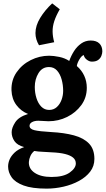

<svg xmlns="http://www.w3.org/2000/svg" viewBox="-20 -846 626 1137"><path d="M289 -826 334 -791Q312 -753 301.5 -721Q291 -689 291.5 -659Q292 -629 301 -596L211 -578Q190 -613 190 -650Q190 -694 218 -740Q246 -786 289 -826ZM256 271Q170 271 120 252.5Q70 234 49 204Q28 174 28 140Q28 119 37 98Q46 77 66.5 57.5Q87 38 123 25Q82 14 65.5 -10.5Q49 -35 49 -63Q49 -89 70 -121.5Q91 -154 146 -171Q104 -188 77 -224Q50 -260 48 -311Q46 -371 78 -417.5Q110 -464 162 -490Q214 -516 271 -516Q297 -516 331 -509Q365 -502 390 -485Q401 -516 418.5 -543.5Q436 -571 461 -588.5Q486 -606 517 -606Q551 -606 568.5 -588.5Q586 -571 586 -542Q586 -530 580.5 -515.5Q575 -501 561.5 -491Q548 -481 524 -481Q509 -481 494 -492.5Q479 -504 476 -520Q463 -516 450 -494Q437 -472 435 -455Q464 -430 479 -397Q494 -364 494 -326Q494 -268 461.5 -223.5Q429 -179 377.5 -153.5Q326 -128 267 -128Q254 -128 238 -129.5Q222 -131 207 -131Q185 -131 170 -123Q155 -115 155 -101Q155 -82 184 -75Q213 -68 283 -64Q360 -60 417.5 -44.5Q475 -29 507 4Q539 37 539 95Q539 138 514 170.5Q489 203 447.5 225.5Q406 248 356 259.5Q306 271 256 271ZM285 202Q356 202 392.5 176Q429 150 429 122Q429 101 413 87.5Q397 74 365.5 66Q334 58 285 56Q263 54 234 53Q205 52 183 48Q168 60 160 78Q152 96 151 113Q149 153 185.5 177.5Q222 202 285 202ZM271 -195Q298 -195 316.5 -212Q335 -229 344.5 -255Q354 -281 354 -308Q354 -343 345 -375.5Q336 -408 317.5 -428.5Q299 -449 270 -449Q230 -449 208 -413Q186 -377 186 -331Q186 -296 196 -264.5Q206 -233 225 -214Q244 -195 271 -195Z"/></svg>

Font: Lora
Style: Weight 700
Weight: 700
Designer: Olga Karpushina, Alexei Vanyashin (Cyrillic)
Foundry: Cyreal
Version: Version 3.001